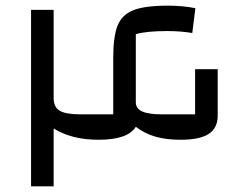

<svg xmlns="http://www.w3.org/2000/svg" viewBox="-20 -660 851 680"><path d="M751 -415V-250Q751 -207 719.5 -186Q688 -165 619 -165Q569 -165 530.5 -176Q492 -187 461 -211Q433 -165 329 -165Q234 -165 170 -205V0H90V-625H170V-313Q170 -280 192 -267.5Q214 -255 265 -255H381V-454Q381 -531 396.5 -569.5Q412 -608 452.5 -624Q493 -640 575 -640Q627 -640 672 -631L661 -543Q622 -550 572 -550Q498 -550 461 -539V-298Q461 -275 484 -265Q507 -255 555 -255H671V-415Z"/></svg>

Font: Changa
Style: Regular
Weight: 400
Designer: Eduardo Rodriguez Tunni
Foundry: Eduardo Rodriguez Tunni
Version: Version 2.002; ttfautohint (v1.5.10-5e6f)